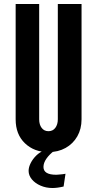

<svg xmlns="http://www.w3.org/2000/svg" viewBox="-20 -755 467 963"><path d="M222.5 8Q271.5 8 309 -13Q346.5 -34 367.8 -71.2Q389 -108.5 389 -156.5V-735H270V-156.5Q270 -130.5 257.5 -113.8Q245 -97 223 -97Q201.5 -97 189 -113.5Q176.5 -130 176.5 -156.5V-735H58.5V-156.5Q58.5 -81 105 -36.5Q151.5 8 222.5 8ZM243 188Q267.5 188 299 180.5L308.5 116.5Q305.5 117.5 294.2 118.8Q283 120 272.8 120.8Q262.5 121.5 262 121.5Q198 121.5 198 82.5Q198 62 212.8 40.8Q227.5 19.5 253.5 0H201.5Q180 7.5 162.2 24.8Q144.5 42 134 62.8Q123.5 83.5 123.5 102Q123.5 125 140 144.8Q156.5 164.5 183.8 176.2Q211 188 243 188Z"/></svg>

Font: League Gothic SemiExpanded
Style: Regular
Weight: 400
Width: 6
Designer: The League of Moveable Type
Version: Version 1.600; ttfautohint (v1.8.3)